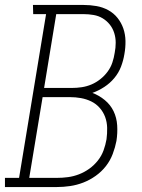

<svg xmlns="http://www.w3.org/2000/svg" viewBox="-53 -755 573 775"><path d="M-33 0V-37H24L133 -698H81L80 -735H284Q311 -735 336.5 -730.5Q362 -726 384 -714Q406 -702 421.5 -682.5Q437 -663 445 -639.5Q453 -616 453.5 -589.5Q454 -563 449 -536Q445 -511 435.5 -486Q426 -461 408.5 -440Q391 -419 368 -404Q345 -389 320 -380Q347 -370 370 -351Q393 -332 405.5 -306Q418 -280 420 -249Q422 -218 417 -186Q412 -160 402 -133.5Q392 -107 374.5 -84.5Q357 -62 333 -45Q309 -28 283 -18Q257 -8 230 -4Q203 0 176 0ZM125 -400H237Q257 -400 277 -403Q297 -406 316 -414Q335 -422 352 -435.5Q369 -449 381.5 -466Q394 -483 400.5 -502.5Q407 -522 410 -542Q414 -562 414 -582.5Q414 -603 408 -622Q402 -641 390 -656Q378 -671 361.5 -681Q345 -691 325 -694.5Q305 -698 284 -698H174ZM65 -37H176Q199 -37 221.5 -40Q244 -43 266 -51.5Q288 -60 307.5 -74Q327 -88 342 -107Q357 -126 365 -148Q373 -170 377 -193Q380 -216 379.5 -239Q379 -262 371.5 -282.5Q364 -303 349.5 -319.5Q335 -336 315.5 -345.5Q296 -355 274 -359Q252 -363 228 -363H119Z"/></svg>

Font: Iosevka Curly Slab Extralight
Style: Italic
Weight: 200
Italic angle: -9°
Monospace: yes
Designer: Belleve Invis
Foundry: Belleve Invis
Version: Version 22.1.2; ttfautohint (v1.8.4)